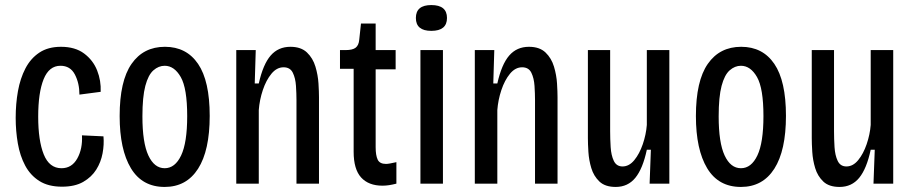

<svg xmlns="http://www.w3.org/2000/svg" viewBox="-20 -726 3614 759"><path d="M225 12Q171 12 135.5 -10.5Q100 -33 79.5 -71.5Q59 -110 50.5 -159Q42 -208 42 -260Q42 -316 51 -366Q60 -416 80.5 -455.5Q101 -495 135.5 -518Q170 -541 221 -541Q277 -541 312.5 -514.5Q348 -488 364 -447.5Q380 -407 378 -363L294 -352Q294 -397 276 -431.5Q258 -466 219 -466Q174 -466 152.5 -413Q131 -360 131 -265Q131 -170 153 -115.5Q175 -61 223 -61Q264 -61 285.5 -99.5Q307 -138 304 -191L389 -187Q392 -155 385.5 -120Q379 -85 360.5 -55.5Q342 -26 309 -7Q276 12 225 12Z M631 13Q542 13 497.5 -61Q453 -135 453 -267Q453 -406 500 -473.5Q547 -541 632 -541Q717 -541 763 -473.5Q809 -406 809 -268Q809 -131 763 -59Q717 13 631 13ZM631 -61Q672 -61 696 -111.5Q720 -162 720 -267Q720 -377 694.5 -421.5Q669 -466 631 -466Q607 -466 586.5 -448Q566 -430 554.5 -386.5Q543 -343 543 -266Q543 -162 566.5 -111.5Q590 -61 631 -61Z M914 0V-528H991L987 -396H1003Q1020 -472 1050 -506.5Q1080 -541 1128 -541Q1170 -541 1193.5 -518.5Q1217 -496 1227 -462.5Q1237 -429 1239 -396Q1241 -363 1241 -342V0H1152V-331Q1152 -356 1150 -386.5Q1148 -417 1137.5 -438.5Q1127 -460 1101 -460Q1074 -460 1053 -434.5Q1032 -409 1019 -370Q1006 -331 1003 -291V0Z M1492 8Q1437 8 1407.5 -24.5Q1378 -57 1378 -126V-454H1324V-528H1346Q1374 -528 1386 -537.5Q1398 -547 1400 -568L1407 -633H1465V-528H1544V-452H1465V-144Q1465 -112 1473 -95Q1481 -78 1506 -78Q1517 -78 1547 -85V0Q1531 4 1518 6Q1505 8 1492 8Z M1642 0V-528H1731V0ZM1685 -604Q1624 -604 1624 -655Q1624 -706 1685 -706Q1747 -706 1747 -655Q1747 -604 1685 -604Z M1857 0V-528H1934L1930 -396H1946Q1963 -472 1993 -506.5Q2023 -541 2071 -541Q2113 -541 2136.5 -518.5Q2160 -496 2170 -462.5Q2180 -429 2182 -396Q2184 -363 2184 -342V0H2095V-331Q2095 -356 2093 -386.5Q2091 -417 2080.5 -438.5Q2070 -460 2044 -460Q2017 -460 1996 -434.5Q1975 -409 1962 -370Q1949 -331 1946 -291V0Z M2414 13Q2372 13 2349.5 -8.5Q2327 -30 2317.5 -61.5Q2308 -93 2306 -125.5Q2304 -158 2304 -180V-528H2392V-207Q2392 -177 2394 -144.5Q2396 -112 2406.5 -90Q2417 -68 2441 -68Q2467 -68 2487.5 -93Q2508 -118 2521 -156Q2534 -194 2537 -232V-528H2626V0H2548L2553 -134H2537Q2521 -59 2491.5 -23Q2462 13 2414 13Z M2909 13Q2820 13 2775.5 -61Q2731 -135 2731 -267Q2731 -406 2778 -473.5Q2825 -541 2910 -541Q2995 -541 3041 -473.5Q3087 -406 3087 -268Q3087 -131 3041 -59Q2995 13 2909 13ZM2909 -61Q2950 -61 2974 -111.5Q2998 -162 2998 -267Q2998 -377 2972.5 -421.5Q2947 -466 2909 -466Q2885 -466 2864.5 -448Q2844 -430 2832.5 -386.5Q2821 -343 2821 -266Q2821 -162 2844.5 -111.5Q2868 -61 2909 -61Z M3299 13Q3257 13 3234.5 -8.5Q3212 -30 3202.5 -61.5Q3193 -93 3191 -125.5Q3189 -158 3189 -180V-528H3277V-207Q3277 -177 3279 -144.5Q3281 -112 3291.5 -90Q3302 -68 3326 -68Q3352 -68 3372.5 -93Q3393 -118 3406 -156Q3419 -194 3422 -232V-528H3511V0H3433L3438 -134H3422Q3406 -59 3376.5 -23Q3347 13 3299 13Z"/></svg>

Font: Bricolage Grotesque 10pt Condensed
Style: Regular
Weight: 400
Width: 3
Designer: Mathieu Triay
Foundry: Atelier Triay
Version: Version 1.000; ttfautohint (v1.8.4.7-5d5b);gftools[0.9.29]